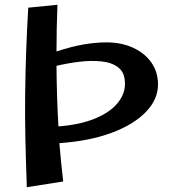

<svg xmlns="http://www.w3.org/2000/svg" viewBox="-20 -775 737 802"><path d="M92 7Q88 -105 86 -198.5Q84 -292 85 -378Q86 -464 89 -552.5Q92 -641 98 -743L220 -755Q216 -656 216 -560Q280 -581 330 -589.5Q380 -598 425 -598Q487 -598 536 -575.5Q585 -553 612.5 -513.5Q640 -474 640 -422Q640 -360 589.5 -307.5Q539 -255 447 -220.5Q355 -186 228 -177Q235 -93 244 -17ZM502 -425Q502 -471 475 -492.5Q448 -514 404.5 -518.5Q361 -523 311.5 -517Q262 -511 216 -500Q217 -368 224 -247Q314 -254 376 -279.5Q438 -305 470 -343Q502 -381 502 -425Z"/></svg>

Font: Marhey
Style: Regular
Weight: 400
Designer: Nur Syamsi & Bustanul Arifin
Foundry: Namelatype
Version: Version 1.000; ttfautohint (v1.8.4.7-5d5b)